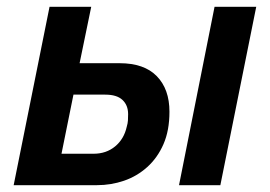

<svg xmlns="http://www.w3.org/2000/svg" viewBox="-20 -542 790 562"><path d="M20 0 125 -522H247L213 -357H330Q402 -357 439 -319Q476 -281 476 -215Q476 -160 458.5 -120Q441 -80 411 -53Q381 -26 343 -13Q305 0 264 0ZM160 -92H254Q291 -92 317 -113.5Q343 -135 351 -171Q354 -181 354.5 -189.5Q355 -198 355 -208Q355 -234 338.5 -249.5Q322 -265 288 -265H195ZM504 0 608 -522H730L625 0Z"/></svg>

Font: IBM Plex Sans SemiBold
Style: Italic
Weight: 600
Italic angle: -11.31°
Designer: Mike Abbink, Paul van der Laan, Pieter van Rosmalen
Foundry: Bold Monday
Version: Version 3.201